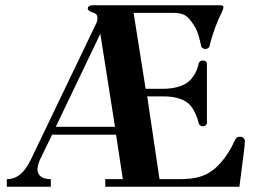

<svg xmlns="http://www.w3.org/2000/svg" viewBox="-20 -713 982 733"><path d="M6 0H174V-29C134 -29 123 -49 123 -66C123 -73 126 -88 131 -100L179 -199H423L449 -29H382V0H894L911 -133C913 -149 915 -167 915 -174C915 -183 907 -191 897 -191C884 -191 880 -185 875 -174C860 -141 844 -116 822 -91C775 -38 727 -29 662 -29H589L542 -345H604C645 -345 687 -336 709 -308C723 -290 734 -264 738 -244C740 -236 746 -231 754 -231C764 -231 770 -237 770 -245V-469C770 -477 764 -482 753 -482C745 -482 740 -477 738 -469C733 -445 722 -424 707 -408C686 -385 645 -374 604 -374H536L490 -664H638C685 -664 697 -652 720 -617C735 -596 743 -561 748 -537C749 -530 758 -526 764 -526C772 -526 779 -531 780 -537C790 -581 809 -632 828 -669C830 -673 833 -681 833 -686C833 -690 830 -693 822 -693H332C326 -693 315 -689 315 -681C315 -673 326 -667 335 -665C345 -663 352 -656 352 -646C352 -638 351 -632 348 -625L96 -100C77 -64 53 -29 6 -29ZM193 -229 363 -584 419 -229Z"/></svg>

Font: Monomakh Unicode
Style: Regular
Weight: 400
Version: Version 1.2